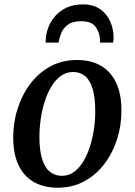

<svg xmlns="http://www.w3.org/2000/svg" viewBox="-20 -841 612 872"><path d="M329 -568.5Q394 -568.5 439 -542Q484 -515.5 507.8 -464.5Q531.5 -413.5 531.5 -340.5Q532 -272 511.8 -208.8Q491.5 -145.5 453.5 -95.8Q415.5 -46 362 -17.2Q308.5 11.5 242.5 11.5Q178.5 11.5 133.2 -14.5Q88 -40.5 64.2 -91Q40.5 -141.5 40 -213Q39.5 -283 59.8 -346.8Q80 -410.5 117.8 -460.5Q155.5 -510.5 209 -539.5Q262.5 -568.5 329 -568.5ZM312 -514Q280.5 -514 255.8 -495.8Q231 -477.5 212.8 -447Q194.5 -416.5 182.5 -378.2Q170.5 -340 164.8 -299.2Q159 -258.5 159 -220Q159 -158 171.2 -118.8Q183.5 -79.5 206.5 -61Q229.5 -42.5 261 -42.5Q292.5 -42.5 316.8 -60.5Q341 -78.5 359.2 -109Q377.5 -139.5 389.2 -177.8Q401 -216 407 -256.8Q413 -297.5 412.5 -336Q412.5 -398 400.8 -437.2Q389 -476.5 366.8 -495.2Q344.5 -514 312 -514ZM187 -647.5Q187 -651.5 187.2 -655.5Q187.5 -659.5 188 -663.5Q189.5 -690.5 200.2 -718.2Q211 -746 232 -769.5Q253 -793 284 -807Q315 -821 356.5 -821Q404.5 -821 435.2 -799Q466 -777 481 -742.5Q496 -708 496 -670Q495.5 -665.5 495 -658.8Q494.5 -652 493.5 -647.5H434Q434.5 -652 434.5 -656.5Q434.5 -661 434 -665.5Q430.5 -697.5 412.8 -721Q395 -744.5 348 -744.5Q309 -744.5 287.8 -728.5Q266.5 -712.5 257.8 -689.8Q249 -667 246 -647.5Z"/></svg>

Font: Merriweather Medium
Style: Italic
Weight: 500
Italic angle: -7.8°
Version: Version 2.101